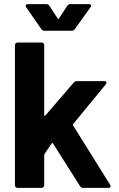

<svg xmlns="http://www.w3.org/2000/svg" viewBox="-20 -905 573 925"><path d="M64 0Q59 0 55.5 -3.5Q52 -7 52 -12V-688Q52 -693 55.5 -696.5Q59 -700 64 -700H181Q186 -700 189.5 -696.5Q193 -693 193 -688V-351Q193 -348 194 -347.5Q195 -347 196 -347Q197 -347 199 -349L335 -507Q342 -514 350 -514H483Q493 -514 493 -507Q493 -504 490 -499L333 -308Q331 -306 331 -304Q331 -302 332 -301L511 -14Q513 -10 513 -8Q513 0 502 0H379Q371 0 365 -9L236 -213Q235 -215 234 -215.5Q233 -216 232 -216Q231 -216 229 -214L195 -164Q193 -160 193 -158V-12Q193 -7 189.5 -3.5Q186 0 181 0ZM106 -870Q104 -873 104 -877Q104 -885 114 -885H204Q213 -885 218 -877L258 -816Q260 -813 261 -813Q263 -813 264 -816L304 -877Q309 -885 318 -885H408Q416 -885 417.5 -882Q419 -879 419 -877Q419 -874 416 -870L340 -764Q335 -757 326 -757H193Q184 -757 179 -765Z"/></svg>

Font: LinhAnh
Style: Bold
Weight: 700
Designer: Jeremy Tribby
Foundry: Tribby Type
Version: Version 1.408